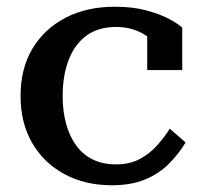

<svg xmlns="http://www.w3.org/2000/svg" viewBox="-20 -540 601 570"><path d="M324 -52Q366 -52 396 -68.5Q426 -85 447.5 -109.5Q469 -134 484 -158L531 -117Q510 -82 480 -52.5Q450 -23 409 -6.5Q368 10 312 10Q232 10 170.5 -23.5Q109 -57 75 -116.5Q41 -176 41 -255Q41 -336 76 -395Q111 -454 174 -487Q237 -520 321 -520Q373 -520 413 -509.5Q453 -499 480.5 -484.5Q508 -470 521 -458V-332H417V-451Q428 -449 436.5 -444Q445 -439 450.5 -431Q456 -423 457.5 -413Q459 -403 455 -393Q439 -421 403.5 -440.5Q368 -460 325 -460Q272 -460 237 -434.5Q202 -409 184 -362.5Q166 -316 166 -255Q166 -209 176.5 -171.5Q187 -134 207 -107Q227 -80 256.5 -66Q286 -52 324 -52Z"/></svg>

Font: Roboto Serif 36pt Medium
Style: Regular
Weight: 500
Designer: Greg Gazdowicz
Foundry: Commercial Type
Version: Version 1.008